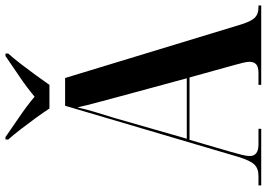

<svg xmlns="http://www.w3.org/2000/svg" viewBox="-156 -815 971 699"><g transform="rotate(-90 329.5 -465.5)"><path d="M4 0V-10H38Q66 -10 80.5 -25.5Q95 -41 108 -84L294 -714H395L591 -70Q602 -36 615 -23Q628 -10 652 -10H659V0H370V-10H413Q436 -10 445 -18.5Q454 -27 454 -43Q454 -52 450.5 -66Q447 -80 443 -95L397 -261H170L126 -110Q120 -89 115.5 -71Q111 -53 111 -42Q111 -10 153 -10H210V0ZM174 -271H394L326 -522Q316 -559 306 -596.5Q296 -634 288 -669Q281 -637 270.5 -602.5Q260 -568 250 -536ZM284 -771Q269 -794 249 -821.5Q229 -849 208.5 -875.5Q188 -902 171 -921V-931H180Q210 -910 252 -881.5Q294 -853 327 -825Q360 -853 402.5 -881.5Q445 -910 475 -931H484V-921Q467 -902 446.5 -875.5Q426 -849 406 -821.5Q386 -794 370 -771Z"/></g></svg>

Font: Noto Serif Display Condensed
Style: Bold
Weight: 700
Width: 3
Designer: Monotype Design Team
Foundry: Monotype Imaging Inc.
Version: Version 2.009